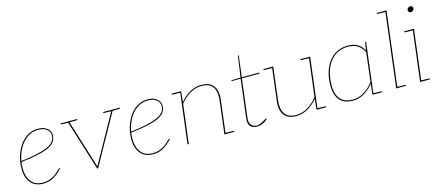

<svg xmlns="http://www.w3.org/2000/svg" viewBox="-51 -1243 4050 1774"><g transform="rotate(-15 1973.5 -356.0)"><path d="M197 6Q143 6 107.5 -17Q72 -40 54 -81.5Q36 -123 36 -181Q36 -199 37.5 -217.5Q39 -236 43 -255Q50 -293 64 -328Q78 -363 99 -394Q109 -410 121 -423.5Q133 -437 146 -448Q172 -471 205 -484Q238 -497 277 -497Q318 -497 344 -483.5Q370 -470 383 -449.5Q396 -429 396 -407Q396 -376 382 -351Q368 -326 334 -306Q303 -288 255 -275Q207 -262 153.5 -253.5Q100 -245 51 -239Q49 -225 48 -210Q47 -195 47 -181Q47 -100 84.5 -52Q122 -4 198 -4Q236 -4 269.5 -18Q303 -32 324 -50Q332 -57 343 -67Q354 -77 364 -85.5Q374 -94 377 -94Q380 -94 382 -92L383 -91Q337 -43 295 -18.5Q253 6 197 6ZM53 -249Q101 -254 154.5 -263Q208 -272 255 -285.5Q302 -299 331 -316Q362 -335 374.5 -357.5Q387 -380 387 -407Q387 -439 358.5 -463Q330 -487 277 -487Q215 -487 168.5 -452.5Q122 -418 93 -364Q64 -310 53 -249Z M712 0 559 -490H566Q570 -490 571.5 -488Q573 -486 574 -483L714 -34Q716 -29 717.5 -25Q719 -21 719 -16Q720 -21 722.5 -25Q725 -29 727 -34L977 -483Q979 -487 982 -488.5Q985 -490 987 -490H994L721 0ZM565 -482 566 -490H582L581 -482ZM972 -482 973 -490H989L988 -482ZM578 -490 576 -478 499 -480Q497 -480 494.5 -481.5Q492 -483 492 -485L493 -490ZM653 -490 652 -485Q652 -483 649.5 -481.5Q647 -480 645 -480L568 -478V-490ZM985 -490 983 -478 906 -480Q904 -480 901.5 -481.5Q899 -483 899 -485L900 -490ZM1060 -490 1059 -485Q1059 -483 1056.5 -481.5Q1054 -480 1052 -480L975 -478V-490Z M1247 6Q1193 6 1157.5 -17Q1122 -40 1104 -81.5Q1086 -123 1086 -181Q1086 -199 1087.5 -217.5Q1089 -236 1093 -255Q1100 -293 1114 -328Q1128 -363 1149 -394Q1159 -410 1171 -423.5Q1183 -437 1196 -448Q1222 -471 1255 -484Q1288 -497 1327 -497Q1368 -497 1394 -483.5Q1420 -470 1433 -449.5Q1446 -429 1446 -407Q1446 -376 1432 -351Q1418 -326 1384 -306Q1353 -288 1305 -275Q1257 -262 1203.5 -253.5Q1150 -245 1101 -239Q1099 -225 1098 -210Q1097 -195 1097 -181Q1097 -100 1134.5 -52Q1172 -4 1248 -4Q1286 -4 1319.5 -18Q1353 -32 1374 -50Q1382 -57 1393 -67Q1404 -77 1414 -85.5Q1424 -94 1427 -94Q1430 -94 1432 -92L1433 -91Q1387 -43 1345 -18.5Q1303 6 1247 6ZM1103 -249Q1151 -254 1204.5 -263Q1258 -272 1305 -285.5Q1352 -299 1381 -316Q1412 -335 1424.5 -357.5Q1437 -380 1437 -407Q1437 -439 1408.5 -463Q1380 -487 1327 -487Q1265 -487 1218.5 -452.5Q1172 -418 1143 -364Q1114 -310 1103 -249Z M1576 0 1636 -490H1639Q1646 -490 1645 -482L1636 -388Q1676 -438 1729 -468Q1782 -498 1840 -498Q1895 -498 1928 -476Q1961 -454 1974 -413Q1987 -372 1979 -314L1941 0H1929L1967 -314Q1978 -397 1947 -442.5Q1916 -488 1839 -488Q1782 -488 1729.5 -457.5Q1677 -427 1634 -373L1588 0ZM1938 0 1940 -12 2017 -10Q2019 -10 2021.5 -8.5Q2024 -7 2024 -5L2023 0ZM1639 -490 1637 -478 1560 -480Q1558 -480 1555.5 -481.5Q1553 -483 1553 -485L1554 -490Z M2242 8Q2199 8 2177.5 -15.5Q2156 -39 2162 -93L2207 -459H2126Q2123 -459 2121.5 -460.5Q2120 -462 2120 -464V-467L2209 -469L2237 -666Q2238 -673 2243 -673H2246L2221 -469H2388L2386 -459H2219L2174 -93Q2169 -47 2188.5 -24.5Q2208 -2 2243 -2Q2261 -2 2281.5 -12.5Q2302 -23 2318.5 -33Q2335 -43 2339 -43Q2341 -43 2343 -41L2345 -39Q2328 -19 2298 -5.5Q2268 8 2242 8Z M2616 8Q2561 8 2528 -14Q2495 -36 2482 -77Q2469 -118 2477 -176L2515 -490H2527L2489 -176Q2479 -96 2510 -49Q2541 -2 2617 -2Q2675 -2 2727 -32.5Q2779 -63 2822 -117L2868 -490H2880L2820 0H2817Q2810 0 2811 -8L2820 -102Q2781 -53 2727.5 -22.5Q2674 8 2616 8ZM2817 0 2819 -12 2896 -10Q2898 -10 2900.5 -8.5Q2903 -7 2903 -5L2902 0ZM2518 -490 2516 -478 2439 -480Q2437 -480 2434.5 -481.5Q2432 -483 2432 -485L2433 -490ZM2871 -490 2869 -478 2792 -480Q2790 -480 2787.5 -481.5Q2785 -483 2785 -485L2786 -490Z M3160 6Q3096 6 3056 -21.5Q3016 -49 3000.5 -104.5Q2985 -160 2995 -244Q3004 -316 3035 -373.5Q3066 -431 3118 -464.5Q3170 -498 3241 -498Q3295 -498 3333 -476.5Q3371 -455 3393 -410L3404 -482Q3405 -490 3412 -490H3415L3355 0H3352Q3345 0 3346 -8L3356 -103Q3316 -53 3265.5 -23.5Q3215 6 3160 6ZM3161 -4Q3215 -4 3266 -34.5Q3317 -65 3358 -119L3391 -395Q3366 -445 3329 -466.5Q3292 -488 3240 -488Q3172 -488 3123 -456Q3074 -424 3044.5 -369Q3015 -314 3007 -244Q2992 -122 3031.5 -63Q3071 -4 3161 -4ZM3352 0 3354 -12 3431 -10Q3433 -10 3435.5 -8.5Q3438 -7 3438 -5L3437 0Z M3572 0 3660 -720H3672L3584 0ZM3581 0 3583 -12 3660 -10Q3662 -10 3664.5 -8.5Q3667 -7 3667 -5L3666 0ZM3663 -720 3661 -708 3584 -710Q3582 -710 3579.5 -711.5Q3577 -713 3578 -715V-720Z M3801 0 3861 -490H3873L3813 0ZM3810 0 3812 -12 3889 -10Q3891 -10 3893.5 -8.5Q3896 -7 3896 -5L3895 0ZM3864 -490 3862 -478 3785 -480Q3783 -480 3780.5 -481.5Q3778 -483 3778 -485L3779 -490ZM3886 -645Q3875 -645 3867.5 -653.5Q3860 -662 3861 -672Q3863 -684 3872.5 -692Q3882 -700 3893 -700Q3904 -700 3911.5 -692Q3919 -684 3917 -672Q3916 -662 3906.5 -653.5Q3897 -645 3886 -645Z"/></g></svg>

Font: Aleo Thin
Style: Italic
Weight: 250
Italic angle: -7°
Designer: Alessio Laiso
Foundry: Alessio Laiso
Version: Version 2.001;gftools[0.9.29]